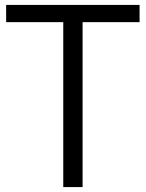

<svg xmlns="http://www.w3.org/2000/svg" viewBox="-20 -760 592 780"><path d="M237 0V-670H5V-740H547V-670H315.5V0Z"/></svg>

Font: Encode Sans SmCnd
Style: Regular
Weight: 400
Width: 4
Designer: Multiple Designers
Foundry: Impallari Type
Version: Version 3.002; ttfautohint (v1.8.3) -l 8 -r 50 -G 200 -x 14 